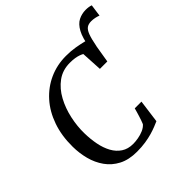

<svg xmlns="http://www.w3.org/2000/svg" viewBox="-224 -1050 1235 1235"><g transform="rotate(-45 393.5 -432.0)"><path d="M607.5 -606 585 -682Q596.5 -758 618.8 -799Q641 -840 672 -855.8Q703 -871.5 739 -871.5Q753.5 -871.5 765.8 -869.5Q778 -867.5 787 -864L775.5 -782Q762.5 -787.5 745.5 -791Q728.5 -794.5 711.5 -794.5Q687.5 -794.5 671.8 -783.8Q656 -773 644.8 -743.8Q633.5 -714.5 623 -659ZM327 8Q253.5 8 202.2 -18.8Q151 -45.5 119 -90.8Q87 -136 72.2 -192.2Q57.5 -248.5 57 -307.5Q56 -408 84.8 -490Q113.5 -572 165.8 -630.2Q218 -688.5 288 -720Q358 -751.5 439.5 -751.5Q485 -751.5 522.5 -745Q560 -738.5 588 -731.5Q616 -724.5 633 -722L602.5 -538H535L527 -681Q517.5 -686.5 504.2 -691.2Q491 -696 472.2 -699.2Q453.5 -702.5 426 -702.5Q359.5 -702.5 310.8 -666.8Q262 -631 230.8 -573.2Q199.5 -515.5 184.8 -447.2Q170 -379 171.5 -314.5Q172.5 -261.5 182 -212.8Q191.5 -164 212.2 -126.2Q233 -88.5 265.8 -66.8Q298.5 -45 345.5 -45Q366.5 -45 392.2 -49.5Q418 -54 441.5 -64.2Q465 -74.5 479 -91Q484 -102.5 488.5 -115.8Q493 -129 497.5 -143.2Q502 -157.5 506.2 -172Q510.5 -186.5 514 -200H575L554 -43Q539.5 -36.5 518.2 -28Q497 -19.5 468.8 -11.2Q440.5 -3 405.2 2.5Q370 8 327 8Z"/></g></svg>

Font: Merriweather 36pt
Style: Italic
Weight: 400
Italic angle: -7.8°
Version: Version 2.101